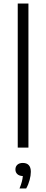

<svg xmlns="http://www.w3.org/2000/svg" viewBox="-20 -828 260 1077"><path d="M79.5 0V-808H139.5V0ZM153 135.5Q153 156 146.2 181.5Q139.5 207 127 229H89.5Q106 189.5 108 159.5Q88.5 159 77.5 149Q66.5 139 66.5 122.5Q66.5 106 77.5 96Q88.5 86 108 86Q130 86 141.5 98.5Q153 111 153 135.5Z"/></svg>

Font: Encode Sans Light
Style: Regular
Weight: 300
Designer: Multiple Designers
Foundry: Impallari Type
Version: Version 2.000